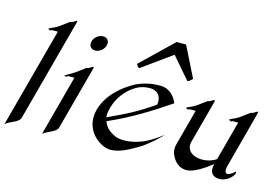

<svg xmlns="http://www.w3.org/2000/svg" viewBox="-109 -868 1552 1073"><g transform="rotate(15 667.0 -331.5)"><path d="M223.5 -630.9C225.5 -638.3 226.9 -642.9 226.9 -645.3C226.9 -646.8 226.3 -647.5 225 -647.5C219.6 -647.5 211.6 -641.1 205.5 -636.7C199 -632.3 188.1 -631.8 188.1 -631.8C188.1 -631.8 161.5 -610.8 136.4 -593.8C115.1 -578.1 83.3 -568.8 82.2 -564.5C81 -560.1 91.9 -557.1 95.3 -557.1C98.3 -557.1 100.9 -561.5 100.9 -561.5H136.5L-18 15.1C-1.5 -4.4 58.6 -15.6 66.1 -43.5Z M380.3 -423.3C374.9 -423.3 366.9 -417 360.3 -412.6C354.1 -407.7 343.3 -407.2 343.3 -407.2C343.3 -407.2 317.1 -386.2 291.9 -368.7C267.9 -352.1 236.8 -337.9 235.5 -333C234.5 -329.1 247 -332 249.9 -332C253.3 -332 256.1 -336.9 256.1 -336.9H292.7L198.8 13.7C215.1 -5.4 274.9 -17.1 282.3 -44.9L373.4 -384.8C376.3 -395.5 381.6 -413.3 381.6 -420.3C381.6 -422.2 381.2 -423.3 380.3 -423.3ZM420.8 -558.1C421.9 -562.1 422.4 -566 422.4 -569.6C422.4 -588.4 409.1 -602.1 388.6 -602.1C363.7 -602.1 339 -582.5 332.4 -558.1C331.4 -554.1 330.8 -550.2 330.8 -546.5C330.8 -527.6 344.2 -513.7 365 -513.7C389.4 -513.7 414.3 -533.7 420.8 -558.1Z M934.9 -502.4 847.6 -677.7H792.9L610.7 -502.4C616.7 -492.2 617.4 -487.3 628.1 -481.9L800.5 -606L907.4 -481.9C918.9 -486.3 922 -488.8 934.9 -502.4ZM777.6 -310.5C682.6 -245.6 629.5 -218.8 522.1 -169.4C521.6 -172.8 521.4 -176.4 521.4 -180C521.4 -193.4 524.2 -208.5 528.5 -224.6C540.8 -270.5 561.3 -303.2 595.5 -337.9C611.9 -353.5 634.9 -370.1 657.4 -379.4C681.5 -389.2 706.2 -390.1 720.4 -390.1C738.9 -390.1 757.5 -381.3 767 -369.1C775.9 -358.3 780 -343.3 780 -328.9C780 -322.5 779.2 -316.3 777.6 -310.5ZM868.9 -343.3C854 -384.3 816.8 -418.5 770.9 -418.5C727 -418.5 685.5 -413.1 632.2 -389.2C562.8 -352.5 483.3 -287.1 458.8 -195.8C455 -181.4 452.8 -166.3 452.8 -151C452.8 -106.1 471.4 -59.5 520.4 -24.9C543.2 -9.8 566 0 590.4 0C651 0 711.8 -41 743.3 -58.6C787.3 -82.5 865.7 -158.2 861.3 -158.2C861.3 -158.2 813.5 -118.2 760.3 -94.7C725.5 -79.6 685.4 -70.3 650.3 -70.3C630.3 -70.3 612 -73.2 597.6 -79.6C569.4 -92.8 539.5 -112.3 528.8 -148.9C646.4 -199.7 758.4 -268.1 868.9 -343.3Z M1256.8 -121.6 1327.1 -385.7 1331.1 -400.9C1333.3 -408.8 1334.2 -413.3 1334.2 -415.8C1334.2 -417.8 1333.5 -418.5 1332.4 -418.5C1326.6 -418.5 1318 -412.1 1312.6 -408.2C1305.9 -403.3 1295.5 -402.8 1295.5 -402.8L1243.7 -364.3C1222.1 -349.1 1191.2 -339.8 1189.7 -335.9C1188 -331.5 1198.7 -327.6 1202.1 -327.6C1205.6 -327.6 1207.6 -331.5 1207.6 -331.5H1241.8L1180.8 -104C1176.6 -101.1 1172.5 -98.6 1169.1 -96.7C1153.5 -87.9 1126.9 -79.6 1099.5 -79.6C1076.1 -79.6 1050.3 -85.4 1032.5 -101.1C1024.2 -108.3 1014.2 -121.4 1014.2 -141.9C1014.2 -147.7 1015 -154.1 1016.9 -161.1L1075.8 -380.9C1081.8 -403.2 1084.4 -412.4 1084.4 -416.1C1084.4 -418 1083.7 -418.5 1082.4 -418.5C1076.6 -418.5 1068.3 -413.1 1062.9 -409.2C1056.2 -404.3 1045.8 -403.8 1045.8 -403.8C1045.8 -403.8 1018.7 -382.8 994.1 -365.7C972.3 -350.1 941 -340.8 940 -336.9C938.9 -333 949.6 -329.1 952.5 -329.1C955.9 -329.1 958.1 -333.5 958.1 -333.5H995.2L939.3 -125C936.7 -115 935.7 -106.2 935.7 -98.5C935.7 -81.7 940.5 -70.2 943.4 -63.5C959.6 -27.3 988.4 0 1029.9 0C1069.4 0 1124.4 -35.6 1172.4 -72.8C1169.8 -62.9 1168.6 -54.2 1168.6 -46.7C1168.6 -11.6 1194.4 0 1221.8 0C1259.4 0 1295.6 -31.3 1301.2 -52.2C1303.8 -62 1299.7 -64.9 1299.2 -64.9C1299 -60.5 1272.6 -38.6 1256.5 -38.6C1246.8 -38.6 1243.3 -48.2 1243.3 -60.3C1243.3 -67.7 1244.6 -75.9 1246.6 -83.5Z"/></g></svg>

Font: Pierce
Style: Oblique
Weight: 400
Italic angle: -15°
Version: Version 0.2.0